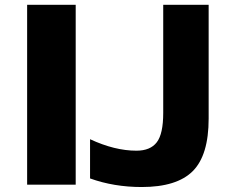

<svg xmlns="http://www.w3.org/2000/svg" viewBox="-20 -752 950 784"><path d="M90.8 2V-732.4H289.1V2ZM347.7 -23.4V-183.6Q448.2 -136.7 537.1 -136.7Q593.8 -136.7 620.1 -170.9Q646.5 -205.1 646.5 -291V-732.4H832V-267.6Q832 -118.2 767.1 -53.2Q702.1 11.7 558.6 11.7Q445.3 11.7 347.7 -23.4Z"/></svg>

Font: Gen Shin Gothic Heavy
Style: Bold
Weight: 900
Designer: [Source Han Sans]
Ryoko NISHIZUKA  (kana & ideographs); Paul D. Hunt (Latin, Greek & Cyrillic); Wenlong ZHANG  (bopomofo
Version: Version 1.002.20150607